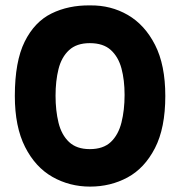

<svg xmlns="http://www.w3.org/2000/svg" viewBox="-20 -691 668 712"><path d="M314 1Q238 1 174.5 -35Q111 -71 73 -146Q35 -221 35 -335Q35 -463 71.5 -536.5Q108 -610 171 -641Q234 -672 314 -671Q391 -672 454 -635.5Q517 -599 555 -524.5Q593 -450 593 -335Q593 -216 554.5 -141.5Q516 -67 453 -33Q390 1 314 1ZM313 -138Q363 -138 391 -164.5Q419 -191 430.5 -237Q442 -283 442 -339Q442 -394 430.5 -437Q419 -480 391 -505.5Q363 -531 313 -531Q264 -531 236 -505Q208 -479 197 -435Q186 -391 186 -336Q186 -281 197 -236Q208 -191 236 -164.5Q264 -138 313 -138Z"/></svg>

Font: Synthetic
Style: Bold
Weight: 700
Designer: Santiago Orozco
Foundry: Typemade
Version: Version 2.000; ttfautohint (v1.8.4.7-5d5b)